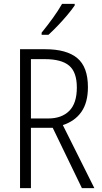

<svg xmlns="http://www.w3.org/2000/svg" viewBox="-20 -1018 523 987"><path d="M212 -765Q322 -765 377 -719.5Q432 -674 432 -570Q432 -491 398.5 -443Q365 -395 303 -375L465 -51H401L251 -361H139V-51H83V-765ZM210 -714H139V-409H228Q297 -409 336 -448Q375 -487 375 -568Q375 -647 335.5 -680.5Q296 -714 210 -714ZM364 -990Q349 -968 325.5 -940Q302 -912 276 -885Q250 -858 229 -839H194V-850Q224 -887 251.5 -925Q279 -963 299 -998H364Z"/></svg>

Font: Noto Sans Tamil UI Condensed Light
Style: Regular
Weight: 300
Width: 3
Designer: Jelle Bosma - Monotype Design Team
Foundry: Monotype Imaging Inc.
Version: Version 2.004; ttfautohint (v1.8.4.7-5d5b)